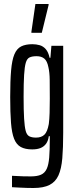

<svg xmlns="http://www.w3.org/2000/svg" viewBox="-20 -739 378 960"><path d="M147 201Q131 201 113.5 200.5Q96 200 77.5 199Q59 198 40 197V140Q48 140 62 141Q76 142 95 142.5Q114 143 134 143Q166 143 185 134.5Q204 126 213.5 105.5Q223 85 226 48.5Q229 12 229 -45V-58H224Q221 -35 210.5 -20.5Q200 -6 183 1Q166 8 141 8Q106 8 84 -4Q62 -16 50.5 -45Q39 -74 35 -125Q31 -176 31 -254Q31 -335 35.5 -387Q40 -439 52 -467.5Q64 -496 86 -507Q108 -518 142 -518Q161 -518 178.5 -513Q196 -508 209 -493Q222 -478 228 -450H232L237 -510H296V-75Q296 0 291.5 52.5Q287 105 272.5 137.5Q258 170 228 185.5Q198 201 147 201ZM160 -51Q187 -51 202 -65.5Q217 -80 224 -119Q227 -142 228 -174Q229 -206 229 -245Q229 -301 228.5 -339.5Q228 -378 222 -403Q216 -434 201.5 -446Q187 -458 163 -458Q141 -458 128 -452Q115 -446 109 -425.5Q103 -405 100.5 -364Q98 -323 98 -255Q98 -187 100.5 -146Q103 -105 108.5 -84.5Q114 -64 126.5 -57.5Q139 -51 160 -51ZM137 -575V-580L157 -719H223V-714L189 -575Z"/></svg>

Font: Saira UltraCondensed Medium
Style: Regular
Weight: 500
Width: 1
Designer: Hector Gatti with collaboration of the Omnibus-Type team
Foundry: Omnibus-Type
Version: Version 1.101